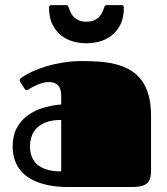

<svg xmlns="http://www.w3.org/2000/svg" viewBox="-20 -749 670 769"><path d="M249 0Q222.7 0 196 -3.4Q169.4 -6.8 145.3 -14.4Q121.1 -22 100.1 -34.2Q79.1 -46.4 63.7 -64.5Q48.3 -82.5 39.6 -106.9Q30.8 -131.3 30.8 -163.1Q30.8 -205.6 46.9 -235.8Q63 -266.1 90.1 -286.1Q117.2 -306.2 152.3 -316.9Q187.5 -327.6 225.1 -330.6V-364.3Q225.1 -383.3 220.2 -394.5Q215.3 -405.8 207.8 -411.4Q200.2 -417 191.2 -418.7Q182.1 -420.4 173.8 -420.4Q164.1 -420.4 153.1 -417.5Q142.1 -414.6 131.8 -410.4Q121.6 -406.2 112.3 -401.4Q103 -396.5 96.7 -392.6Q93.8 -390.6 91.3 -389.2Q88.9 -387.7 86.4 -387.7Q82 -387.7 78.1 -394L61.5 -420.4Q59.1 -423.8 59.1 -427.7Q59.1 -431.6 62.3 -434.6Q65.4 -437.5 68.4 -439.5Q84.5 -450.7 109.4 -462.4Q134.3 -474.1 165.3 -483.4Q196.3 -492.7 232.4 -498.5Q268.6 -504.4 307.1 -504.4Q343.8 -504.4 378.7 -502Q413.6 -499.5 444.6 -491.5Q475.6 -483.4 501.2 -468.5Q526.9 -453.6 545.7 -429.2Q564.5 -404.8 574.7 -369.1Q585 -333.5 585 -283.7V-65.9Q585 -49.8 582 -37.4Q579.1 -24.9 570.8 -16.6Q562.5 -8.3 547.9 -4.2Q533.2 0 509.8 0ZM225.1 -268.6Q189.9 -268.6 166 -259.8Q142.1 -251 127.4 -236.3Q112.8 -221.7 106.4 -202.4Q100.1 -183.1 100.1 -162.6Q100.1 -142.1 106.4 -123.8Q112.8 -105.5 127.4 -91.8Q142.1 -78.1 166 -70.3Q189.9 -62.5 225.1 -62.5ZM326.2 -662.1Q345.2 -662.1 357.7 -668Q370.1 -673.8 377.7 -681.9Q385.3 -689.9 389.2 -698.7Q393.1 -707.5 395 -712.9Q397.5 -719.2 399.4 -723.9Q401.4 -728.5 408.2 -728.5H466.3Q471.7 -728.5 473.9 -725.3Q476.1 -722.2 476.1 -719.7Q476.1 -677.2 461.7 -649.7Q447.3 -622.1 425.3 -605.5Q403.3 -588.9 377 -582.3Q350.6 -575.7 326.2 -575.7Q301.8 -575.7 275.4 -582.3Q249 -588.9 227.1 -605.5Q205.1 -622.1 190.7 -649.7Q176.3 -677.2 176.3 -719.7Q176.3 -722.2 178.5 -725.3Q180.7 -728.5 186 -728.5H244.1Q251 -728.5 252.9 -723.9Q254.9 -719.2 257.3 -712.9Q259.3 -707.5 263.2 -698.7Q267.1 -689.9 274.7 -681.9Q282.2 -673.8 294.7 -668Q307.1 -662.1 326.2 -662.1Z"/></svg>

Font: Fascinate Cyrillic
Style: Regular
Weight: 900
Designer: Denis Ignatov
Foundry: Astigmatic (AOETI)
Version: Version 1.00 November 30, 2018, initial release